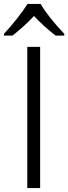

<svg xmlns="http://www.w3.org/2000/svg" viewBox="-40 -951 345 971"><path d="M-20 -780Q13 -815 46.5 -857.5Q80 -900 99 -931H166Q200 -870 285 -780V-771H241Q175 -823 132 -870Q80 -815 23 -771H-20ZM98 -714H163V0H98Z"/></svg>

Font: OpenSansMMV
Style: Light
Weight: 300
Foundry: Ascender Corporation
Version: Version 4.001